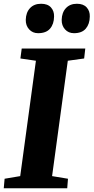

<svg xmlns="http://www.w3.org/2000/svg" viewBox="-29 -1001 498 1021"><path d="M-9 0 -4.5 -50.5 78.5 -64.5 162 -678 79.5 -690 86.5 -743H424.5L418.5 -690L331.5 -678L248 -64.5L332.5 -50.5L328.5 0ZM173.5 -824.5Q144.5 -824.5 126 -844.8Q107.5 -865 108 -895.5Q109 -935 130.8 -958Q152.5 -981 189.5 -981Q224.5 -981 242 -961.5Q259.5 -942 258.5 -913Q258 -873 237.2 -848.8Q216.5 -824.5 173.5 -824.5ZM364.5 -824.5Q335 -824.5 316.8 -844.8Q298.5 -865 299 -895.5Q300 -935 321.8 -958Q343.5 -981 380 -981Q414.5 -981 432 -961.5Q449.5 -942 448.5 -913Q448 -873 427.2 -848.8Q406.5 -824.5 364.5 -824.5Z"/></svg>

Font: Merriweather 20pt Black
Style: Italic
Weight: 900
Italic angle: -7.8°
Version: Version 2.101